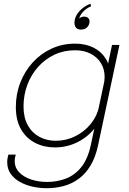

<svg xmlns="http://www.w3.org/2000/svg" viewBox="-20 -768 681 1012"><path d="M226.5 224Q189.5 224 152.5 216Q115.5 208 85 191Q54.5 174 36.2 148Q18 122 18 86.5Q18 76 19.8 66.2Q21.5 56.5 24 47H63Q60 56.5 58.8 64.2Q57.5 72 57.5 80Q57.5 116.5 82 141.2Q106.5 166 145.5 178.5Q184.5 191 228 191Q281 191 327.5 173.2Q374 155.5 408.5 112.8Q443 70 459 -5L570.5 -531H609.5L497.5 -5Q484 60 457.5 104Q431 148 394.8 174.5Q358.5 201 315.8 212.5Q273 224 226.5 224ZM269 9Q212 9 165.5 -14.8Q119 -38.5 91.2 -85.8Q63.5 -133 63.5 -203.5Q63.5 -272.5 87.2 -333Q111 -393.5 153.2 -439.8Q195.5 -486 252.5 -512Q309.5 -538 376 -538Q431 -538 472.5 -517.2Q514 -496.5 537 -459.2Q560 -422 560 -372Q560 -360 557.8 -342.5Q555.5 -325 553 -316H525.5Q528 -324 529.8 -338.5Q531.5 -353 531.5 -362Q531.5 -403.5 512.2 -435Q493 -466.5 458 -484.8Q423 -503 375.5 -503Q316 -503 266.5 -479.5Q217 -456 180.5 -415Q144 -374 124 -320.5Q104 -267 104 -207Q104 -148 126.5 -107.8Q149 -67.5 187.5 -46.8Q226 -26 274 -26Q328.5 -26 376.5 -49.8Q424.5 -73.5 458 -114.5Q491.5 -155.5 502 -205.5L531.5 -204.5Q518 -141.5 480 -93.2Q442 -45 387.2 -18Q332.5 9 269 9ZM423 -680.5Q437.5 -680.5 444.8 -673.2Q452 -666 452 -655Q452 -638 440 -625Q428 -612 406.5 -612Q389.5 -612 381 -621.8Q372.5 -631.5 372.5 -647.5Q372.5 -670 384.5 -690Q396.5 -710 415.8 -725.2Q435 -740.5 457 -748L460 -734.5Q447 -730 433.8 -720.2Q420.5 -710.5 410.8 -697.8Q401 -685 397.5 -670.5Q400.5 -674 407.8 -677.2Q415 -680.5 423 -680.5Z"/></svg>

Font: Epilogue ExtraLight
Style: Italic
Weight: 250
Italic angle: -12°
Designer: Tyler Finck
Foundry: Etcetera Type Co
Version: Version 2.112